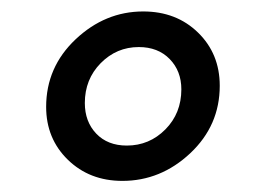

<svg xmlns="http://www.w3.org/2000/svg" viewBox="-20 -733 467 337"><path d="M298.3 -576.2Q298.3 -608.4 277.8 -629.4Q257.3 -650.4 223.6 -650.4Q184.6 -650.4 156.7 -622.1Q128.9 -593.8 128.9 -552.2Q128.9 -519.5 148.9 -498.5Q168.9 -477.5 202.6 -477.5Q242.2 -477.5 270.3 -505.9Q298.3 -534.2 298.3 -576.2ZM231.4 -712.9Q289.6 -712.9 327.6 -675.8Q365.7 -638.7 365.7 -582.5Q365.7 -512.7 314 -464.1Q262.2 -415.5 194.8 -415.5Q137.2 -415.5 99.1 -452.6Q61 -489.7 61 -545.4Q61 -615.2 112.8 -664.1Q164.6 -712.9 231.4 -712.9Z"/></svg>

Font: Muli
Style: Semi-BoldItalic
Weight: 600
Italic angle: -7°
Designer: Vernon Adams
Foundry: newtypography
Version: Version 2.0; ttfautohint (v1.00rc1.2-2d82) -l 8 -r 50 -G 200